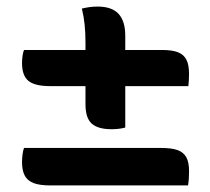

<svg xmlns="http://www.w3.org/2000/svg" viewBox="-20 -614 640 584"><path d="M229 -588Q242 -591 253 -592.5Q264 -594 277 -594Q320 -594 340.5 -572Q361 -550 361 -505Q361 -471 361 -436Q361 -401 361 -366Q361 -331 361 -296Q361 -261 361 -226Q349 -223 339.5 -222Q330 -221 319 -221Q278 -221 259 -238Q240 -255 240 -297Q240 -328 240 -359.5Q240 -391 240 -422Q240 -453 240 -484Q240 -514 237.5 -538.5Q235 -563 229 -588ZM53 -462H472Q504 -462 521.5 -455Q539 -448 547 -432.5Q555 -417 555 -389Q555 -381 554.5 -371Q554 -361 553 -352H133Q86 -352 66.5 -368Q47 -384 47 -422Q47 -432 48.5 -443.5Q50 -455 53 -462ZM53 -164H469Q502 -164 520 -157.5Q538 -151 546.5 -136Q555 -121 555 -94Q555 -85 554.5 -73.5Q554 -62 552 -50H133Q101 -50 82.5 -57Q64 -64 55.5 -79.5Q47 -95 47 -121Q47 -132 48.5 -144Q50 -156 53 -164Z"/></svg>

Font: Recursive Monospace Casual SemiBold
Style: Regular
Weight: 600
Version: Version 1.047